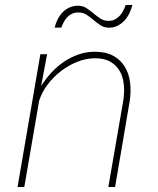

<svg xmlns="http://www.w3.org/2000/svg" viewBox="-20 -744 627 764"><path d="M143.6 -401.4Q161.1 -429.7 183.8 -454.3Q206.5 -479 233.6 -497.6Q260.7 -516.1 291.7 -527.1Q322.8 -538.1 357.4 -538.1Q400.9 -538.1 430.4 -522Q460 -505.9 476.6 -478.5Q493.2 -451.2 497.6 -415.8Q502 -380.4 496.1 -341.8L438 0H411.1L470.2 -341.8Q475.6 -374.5 472.9 -405.5Q470.2 -436.5 457 -460.2Q443.8 -483.9 419.2 -498.3Q394.5 -512.7 356.4 -512.2Q321.8 -511.7 286.9 -497.8Q252 -483.9 221.7 -460.4Q191.4 -437 168.7 -406.5Q146 -376 135.7 -342.8L76.7 0H49.8L140.6 -528.3H167.5L143.6 -401.4ZM506.8 -724.1Q502.4 -707 494.6 -690.9Q486.8 -674.8 475.1 -662.1Q463.4 -649.4 448 -641.6Q432.6 -633.8 413.1 -633.8Q394 -633.8 379.6 -643.6Q365.2 -653.3 351.8 -664.8Q338.4 -676.3 324 -685.5Q309.6 -694.8 291 -694.3Q276.9 -694.3 266.4 -689.2Q255.9 -684.1 247.8 -675.8Q239.7 -667.5 234.1 -656.7Q228.5 -646 224.1 -634.3H197.3Q201.7 -651.4 209.5 -667Q217.3 -682.6 229 -694.8Q240.7 -707 256.1 -714.1Q271.5 -721.2 290.5 -721.2Q309.6 -721.2 324 -711.7Q338.4 -702.1 352.1 -690.7Q365.7 -679.2 380.1 -669.9Q394.5 -660.6 413.1 -661.1Q426.8 -661.1 437.5 -666.7Q448.2 -672.4 456.3 -681.2Q464.4 -689.9 470.2 -701.2Q476.1 -712.4 480 -724.1Z"/></svg>

Font: Roboto Mono Thin
Style: Italic
Weight: 250
Designer: Google
Version: Version 2.000985; 2015; ttfautohint (v1.3)